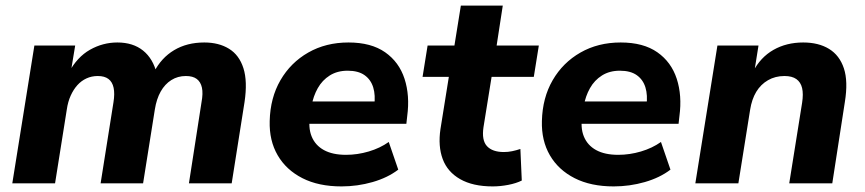

<svg xmlns="http://www.w3.org/2000/svg" viewBox="-20 -656 3096 687"><path d="M24 0 103 -493H249L233 -396H226Q256 -452 302 -478Q348 -504 400 -504Q456 -504 492 -475Q528 -446 541 -392L531 -398Q557 -449 603 -476.5Q649 -504 711 -504Q763 -504 799.5 -481.5Q836 -459 851 -412Q866 -365 855 -291L809 0H656L701 -290Q707 -322 702.5 -342.5Q698 -363 684 -373.5Q670 -384 645 -384Q616 -384 593 -369.5Q570 -355 555 -328.5Q540 -302 534 -264L492 0H340L386 -290Q391 -321 386.5 -342Q382 -363 368 -373.5Q354 -384 330 -384Q308 -384 289.5 -375.5Q271 -367 257 -351.5Q243 -336 233 -314Q223 -292 219 -264L177 0Z M1202 11Q1120 11 1062 -18.5Q1004 -48 973.5 -100.5Q943 -153 945 -223Q947 -306 983.5 -369Q1020 -432 1083 -468Q1146 -504 1227 -504Q1308 -504 1358 -469Q1408 -434 1427.5 -374Q1447 -314 1437 -240L1434 -213H1067L1079 -293H1334L1319 -278Q1324 -315 1315.5 -343Q1307 -371 1284.5 -387Q1262 -403 1224 -403Q1187 -403 1160 -386Q1133 -369 1117 -340.5Q1101 -312 1095 -278L1090 -245Q1082 -200 1095 -168Q1108 -136 1139 -119Q1170 -102 1218 -102Q1259 -102 1299.5 -114Q1340 -126 1371 -148L1405 -49Q1367 -20 1313 -4.5Q1259 11 1202 11Z M1743 11Q1672 11 1626.5 -15Q1581 -41 1564 -87Q1547 -133 1556 -194L1586 -381H1492L1510 -493H1606L1629 -636H1779L1757 -493H1908L1890 -381H1739L1710 -201Q1703 -154 1722.5 -133Q1742 -112 1783 -112Q1798 -112 1812.5 -115Q1827 -118 1842 -123L1847 -10Q1827 0 1798.5 5.5Q1770 11 1743 11Z M2176 11Q2094 11 2036 -18.5Q1978 -48 1947.5 -100.5Q1917 -153 1919 -223Q1921 -306 1957.5 -369Q1994 -432 2057 -468Q2120 -504 2201 -504Q2282 -504 2332 -469Q2382 -434 2401.5 -374Q2421 -314 2411 -240L2408 -213H2041L2053 -293H2308L2293 -278Q2298 -315 2289.5 -343Q2281 -371 2258.5 -387Q2236 -403 2198 -403Q2161 -403 2134 -386Q2107 -369 2091 -340.5Q2075 -312 2069 -278L2064 -245Q2056 -200 2069 -168Q2082 -136 2113 -119Q2144 -102 2192 -102Q2233 -102 2273.5 -114Q2314 -126 2345 -148L2379 -49Q2341 -20 2287 -4.5Q2233 11 2176 11Z M2468 0 2547 -493H2694L2679 -399H2674Q2701 -451 2747.5 -477.5Q2794 -504 2854 -504Q2909 -504 2946.5 -481Q2984 -458 2999.5 -411.5Q3015 -365 3003 -291L2958 0H2804L2850 -288Q2855 -320 2850 -341Q2845 -362 2829.5 -373Q2814 -384 2787 -384Q2754 -384 2728 -369Q2702 -354 2686 -327.5Q2670 -301 2664 -263L2622 0Z"/></svg>

Font: Nunito Sans 11pt ExtraBold
Style: Italic
Weight: 800
Italic angle: -9°
Version: Version 3.101;gftools[0.9.27]